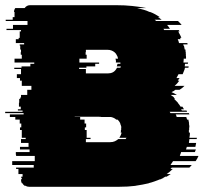

<svg xmlns="http://www.w3.org/2000/svg" viewBox="-26 -720 785 740"><path d="M728 -99H641L631 -84H713L704 -74H636L631 -69H640Q628 -57 616 -49H632Q625 -44 616 -39H611L602 -34H604Q602 -33 599 -32Q596 -31 594 -29H591Q581 -25 570 -21Q559 -17 547 -14H549Q536 -11 523 -8.5Q510 -6 496 -4H499Q483 -2 465.5 -1Q448 0 429 0H87Q78 0 73 -4H69Q64 -7 60 -14H58Q55 -20 55 -27V-29H58V-34H56V-39H61V-49H45V-69H36V-74H104V-84H21V-99H108V-119H36V-124H35V-134H88V-144H51V-154H84V-169H55V-184H73V-189H58V-219H51V-229H56V-244H50V-259H33V-269H12V-279H65V-284H-6V-289H61V-294H43V-299H54V-309H47V-324H48V-339H52V-344H55V-354H79V-374H95V-389H58V-409H51V-419H39V-434H55V-454H29V-459H57V-464H91V-474H106V-479H30V-494H58V-509H54V-519H55V-529H52V-544H50V-549H67V-554H35V-569H46V-574H50V-599H55V-604H-1V-609H24V-624H80V-639H-4V-644H23V-654H30V-674H28Q28 -682 33 -689H69Q77 -700 90 -700H422Q455 -700 483.5 -697Q512 -694 537 -689H502Q515 -686 527.5 -682.5Q540 -679 550 -674H552Q563 -670 572 -665Q581 -660 590 -654H583Q587 -652 590.5 -649Q594 -646 597 -644H570L576 -639H660Q664 -635 667.5 -631.5Q671 -628 674 -624H618Q621 -620 624 -616.5Q627 -613 629 -609H604L607 -604H663L666 -599H661Q664 -594 666 -589Q668 -585 670 -581.5Q672 -578 673 -574H668L670 -569H659Q661 -565 662 -561.5Q663 -558 664 -554H696Q696 -553 696.5 -552Q697 -551 697 -549H680Q681 -547 681 -544H683L686 -529H689Q689 -527 689 -524Q689 -521 690 -519Q690 -517 690 -514Q690 -511 691 -509H690Q691 -505 691 -501.5Q691 -498 691 -494H682V-490Q682 -487 681.5 -484.5Q681 -482 681 -479H699Q699 -478 698.5 -477Q698 -476 698 -474H687L686 -464H701Q701 -461 700 -459H687Q686 -457 686 -454Q683 -445 678 -434H662L654 -419H666Q664 -417 662.5 -414Q661 -411 659 -409H665Q657 -397 647 -389H685Q675 -379 666 -374H650Q643 -368 635 -365Q640 -363 645.5 -360Q651 -357 656 -354H632Q638 -350 646 -344H643L649 -339H645L660 -324H659Q662 -320 665 -316.5Q668 -313 670 -309H677L683 -299H672L675 -294H693Q693 -293 695 -289H628L631 -284H702Q702 -283 704 -279H651Q653 -277 653.5 -274Q654 -271 655 -269H692L695 -259H700L703 -244H702Q703 -240 703.5 -236.5Q704 -233 704 -229H703V-219H702V-209H706Q706 -204 705.5 -199Q705 -194 704 -189H733Q733 -188 732.5 -187Q732 -186 732 -184H704Q703 -180 703 -176.5Q703 -173 702 -169H730L727 -154H694L691 -144H729L725 -134H672Q671 -132 670.5 -129Q670 -126 668 -124H669Q669 -123 667 -119H739Q735 -109 728 -99ZM279 -459V-454H305V-437H389Q412 -437 422 -454L425 -459H438L440 -464H424L427 -474H438V-479H420Q421 -480 421 -482Q421 -485 420.5 -488Q420 -491 419 -494H429Q428 -502 423 -509Q422 -512 419.5 -514.5Q417 -517 415 -519Q410 -523 403.5 -525.5Q397 -528 389 -528H305V-519H304V-509H308V-494H280V-479H356V-474H341V-464H307V-459ZM308 -189H323V-184H305V-172H398Q409 -172 416.5 -175.5Q424 -179 430 -184H458Q459 -186 460 -187Q461 -188 462 -189H434Q440 -198 443 -209H439Q440 -211 440 -214Q440 -217 440 -219H441V-229H442Q441 -233 440 -236.5Q439 -240 437 -244H438Q433 -254 427 -259H422Q415 -266 402 -269H365Q362 -270 355 -270H262V-269H283V-259H300V-244H306V-229H301V-219H308Z"/></svg>

Font: Rubik Glitch
Style: Regular
Weight: 400
Designer: Hubert and Fischer, NaN
Foundry: Hubert and Fischer, NaN
Version: Version 2.200